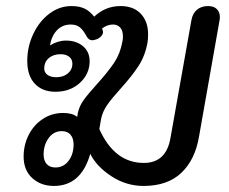

<svg xmlns="http://www.w3.org/2000/svg" viewBox="-20 -604 755 634"><path d="M58 -87Q58 -125 74.5 -158Q91 -191 121 -211Q151 -231 189 -231Q219 -231 235 -218L237 -231Q242 -254 256.5 -274Q271 -294 300 -326Q337 -367 357 -397Q377 -427 384 -466Q386 -474 386 -483Q386 -503 377 -513Q368 -523 353 -523Q334 -523 317 -510L319 -504Q322 -497 317.5 -489Q313 -481 301 -475Q290 -471 285 -471Q273 -471 266 -484Q256 -503 244.5 -513Q233 -523 214 -523Q186 -523 168 -504Q150 -485 145 -454Q171 -470 198 -470Q232 -470 254 -451.5Q276 -433 276 -402Q276 -360 244 -330.5Q212 -301 163 -301Q120 -301 95 -327.5Q70 -354 70 -403Q70 -449 89.5 -491Q109 -533 142.5 -558.5Q176 -584 216 -584Q242 -584 259.5 -575.5Q277 -567 291 -549Q328 -584 378 -584Q421 -584 445 -558.5Q469 -533 469 -491Q469 -474 467 -463Q459 -419 437 -385.5Q415 -352 378 -311Q349 -279 334 -257.5Q319 -236 314 -212L308 -178Q358 -66 455 -66Q529 -66 543 -149L612 -537Q616 -560 630.5 -572Q645 -584 667 -584Q686 -584 696 -574Q706 -564 706 -548Q706 -541 705 -537L637 -152Q624 -76 578.5 -33Q533 10 454 10Q397 10 348 -22Q299 -54 278 -96Q248 10 158 10Q115 10 86.5 -16Q58 -42 58 -87ZM219 -394Q219 -408 208.5 -416.5Q198 -425 180 -425Q156 -425 141 -412Q126 -399 126 -378Q126 -365 136.5 -357Q147 -349 166 -349Q189 -349 204 -361.5Q219 -374 219 -394ZM223 -127Q223 -147 213 -159Q203 -171 184 -171Q157 -171 140.5 -148Q124 -125 124 -94Q124 -74 134 -62.5Q144 -51 163 -51Q190 -51 206.5 -73Q223 -95 223 -127Z"/></svg>

Font: Kodchasan Medium
Style: Italic
Weight: 500
Italic angle: -10°
Version: Version 1.000; ttfautohint (v1.6)